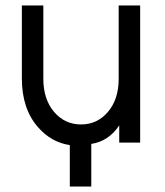

<svg xmlns="http://www.w3.org/2000/svg" viewBox="-20 -520 603 700"><path d="M59.7 -500V-234Q59.7 -122.7 119 -55.8Q166.7 -1.2 234.5 9V160H312.8V4.7Q375.8 -4.8 414.7 -62.8V0H491V-500H412.7V-232.7Q412.7 -157.7 373.2 -111.7Q334.5 -66.3 275.8 -66.3Q216.2 -66.3 177.5 -111.7Q138 -157.7 138 -232.7V-500Z"/></svg>

Font: Unageo Variable
Style: Regular
Weight: 300
Designer: Richard Sepsi
Foundry: Richard Sepsi
Version: Version 2.200